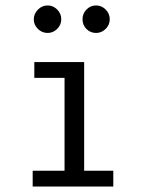

<svg xmlns="http://www.w3.org/2000/svg" viewBox="-20 -685 540 705"><path d="M106 -457H289V-58H396V0H100V-58H217V-399H106ZM190 -650Q205 -635 205 -614Q205 -594 190 -579Q175 -564 155 -564Q134 -564 119 -579Q104 -594 104 -614Q104 -634 119 -649.5Q134 -665 155 -665Q175 -665 190 -650ZM368 -650Q383 -635 383 -614Q383 -594 368 -579Q353 -564 333 -564Q312 -564 297.5 -578.5Q283 -593 283 -614Q283 -635 297.5 -650Q312 -665 333 -665Q353 -665 368 -650Z"/></svg>

Font: Inconsolata
Style: Regular
Weight: 400
Designer: Raph Levien, Kirill Tkachev
Foundry: Cyreal
Version: Version 1.013